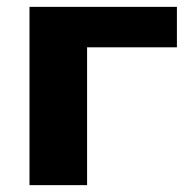

<svg xmlns="http://www.w3.org/2000/svg" viewBox="-20 -540 567 560"><path d="M234 0H66V-520H496V-402H234Z"/></svg>

Font: M PLUS 1p ExtraBold
Style: Regular
Weight: 800
Version: Version 1.062